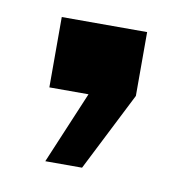

<svg xmlns="http://www.w3.org/2000/svg" viewBox="-44 -168 324 340"><g transform="rotate(10 118.5 2.0)"><path d="M57.5 130 112.3 0H41.9V-126.5H195.4V-11.7L123.6 130Z"/></g></svg>

Font: Big Shoulders Stencil Thin
Style: Regular
Weight: 100
Designer: Patric King
Foundry: XO Type Co
Version: Version 2.001